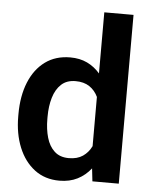

<svg xmlns="http://www.w3.org/2000/svg" viewBox="-54 -795 670 850"><g transform="rotate(5 281.5 -370.0)"><path d="M35.6 -257.8V-268.1Q35.6 -348.6 60.3 -409.4Q85 -470.2 131.3 -504.2Q177.7 -538.1 242.7 -538.1Q285.2 -538.1 317.9 -522.5Q350.6 -506.8 375 -478.5V-750H504.9V0H387.7L381.3 -57.1Q356.4 -25.4 321.8 -7.8Q287.1 9.8 241.7 9.8Q177.2 9.8 131.1 -25.1Q85 -60.1 60.3 -120.6Q35.6 -181.2 35.6 -257.8ZM165 -268.1V-257.8Q165 -212.4 175.8 -175Q186.5 -137.7 210.7 -115.5Q234.9 -93.3 274.4 -93.3Q312 -93.3 336.7 -110.1Q361.3 -127 375 -155.3V-374Q361.3 -402.8 336.7 -419.2Q312 -435.5 275.4 -435.5Q235.8 -435.5 211.7 -413.1Q187.5 -390.6 176.3 -352.8Q165 -314.9 165 -268.1Z"/></g></svg>

Font: Vazirmatn FD SemiBold
Style: Regular
Weight: 600
Designer: Saber Rastikerdar
Foundry: Saber Rastikerdar
Version: Version 33.001